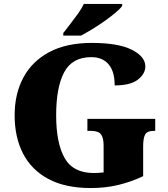

<svg xmlns="http://www.w3.org/2000/svg" viewBox="-20 -941 850 971"><path d="M440 10Q310 10 224.5 -36Q139 -82 96.5 -164.5Q54 -247 54 -358Q54 -466 98 -548.5Q142 -631 229 -677.5Q316 -724 444 -724Q578 -724 646.5 -689.5Q715 -655 715 -605Q715 -568 677.5 -538.5Q640 -509 560 -509Q560 -580 529 -616Q498 -652 442 -652Q345 -652 304.5 -575.5Q264 -499 264 -358Q264 -217 307 -141.5Q350 -66 454 -66Q476 -66 504 -69V-206Q504 -243 491 -261Q478 -279 441 -279H422V-340H765V-279H756Q724 -279 714 -260.5Q704 -242 704 -202V-50Q640 -20 575.5 -5Q511 10 440 10ZM300 -774Q315 -793 335 -819Q355 -845 374.5 -872Q394 -899 404 -921H598V-911Q589 -898 565.5 -878Q542 -858 511 -836Q480 -814 448 -794.5Q416 -775 390 -761H300Z"/></svg>

Font: Noto Serif Black
Style: Regular
Weight: 900
Designer: Monotype Design Team
Foundry: Monotype Imaging Inc.
Version: Version 2.014; ttfautohint (v1.8.4.7-5d5b)